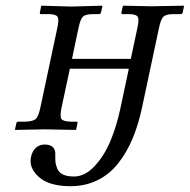

<svg xmlns="http://www.w3.org/2000/svg" viewBox="-20 -451 660 668"><path d="M398.9 -74.2 428.2 -211.9H223.1L193.8 -75.2Q188 -45.4 193.6 -37.1Q199.2 -28.8 225.1 -27.8H245.1Q251 -27.8 249.5 -22L245.1 -1L243.7 1L136.2 -1L32.7 1L32.2 -1L37.1 -22.9Q38.1 -27.8 43 -27.8H68.8Q95.7 -28.8 104.7 -37.4Q113.8 -45.9 120.1 -75.2L179.7 -355Q186 -383.3 180.2 -392.6Q174.3 -401.9 148.4 -401.9H122.6Q117.7 -401.9 118.7 -407.2L123 -429.2L124.5 -431.2L227.1 -428.2L335.4 -431.2L336.4 -429.2L331.5 -408.2Q330.1 -402.3 324.2 -401.9H304.2Q278.3 -401.9 269 -393.6Q259.8 -385.3 253.4 -355L230.5 -246.1H435.1L458 -354Q464.8 -383.3 459.2 -392.6Q453.6 -401.9 427.2 -401.9H406.2Q401.4 -401.9 402.3 -407.2L407.2 -429.2L408.7 -431.2L506.3 -429.2L619.6 -431.2L620.1 -429.2L615.7 -407.2Q614.7 -402.3 608.4 -401.9H583.5Q558.1 -401.9 548.8 -393.3Q539.6 -384.8 533.2 -354L473.6 -74.2Q460.9 -15.6 440.9 32Q420.9 79.6 391.1 117.4Q361.3 155.3 319.1 176Q276.9 196.8 225.1 196.8Q150.9 196.8 115.2 164.8Q79.6 132.8 87.9 95.2Q92.3 74.2 105 63Q117.7 51.8 134.8 51.8Q173.8 51.8 172.4 86.9Q171.9 103.5 173.1 113.8Q174.3 124 179.9 137Q185.5 149.9 200 156.5Q214.4 163.1 237.3 163.1Q275.4 163.1 309.1 127Q342.8 90.8 364.3 39.3Q385.7 -12.2 398.9 -74.2Z"/></svg>

Font: Linux Biolinum
Style: Italic
Weight: 400
Italic angle: -12°
Designer: Philipp H. Poll
Foundry: Philipp H. Poll
Version: Version 1.1.3 ; ttfautohint (v0.9)